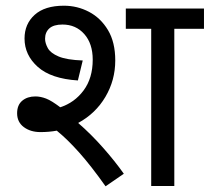

<svg xmlns="http://www.w3.org/2000/svg" viewBox="-20 -652 735 673"><path d="M122 -189Q87 -189 63.5 -206.5Q40 -224 40 -255Q40 -284 58 -299Q76 -314 104 -314Q122 -314 141.5 -306.5Q161 -299 191 -276Q241 -292 273 -335Q305 -378 305 -443Q305 -499 275.5 -532.5Q246 -566 199 -566Q168 -566 153 -552.5Q138 -539 138 -516Q138 -501 147.5 -483.5Q157 -466 185.5 -454Q214 -442 270 -440L253 -370Q159 -376 112.5 -417.5Q66 -459 66 -517Q66 -568 101.5 -600Q137 -632 204 -632Q251 -632 292 -610.5Q333 -589 358.5 -546.5Q384 -504 384 -440Q384 -371 349.5 -312.5Q315 -254 254 -221Q299 -182 341 -134.5Q383 -87 414 -43L350 1Q299 -71 257.5 -117.5Q216 -164 179 -194Q152 -189 122 -189ZM591 -551V0H510V-551H421V-622H695V-551Z"/></svg>

Font: RS Noto Sans
Style: Regular
Weight: 400
Designer: Monotype Design Team
Foundry: Monotype Imaging Inc.
Version: Version 3.10